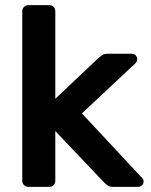

<svg xmlns="http://www.w3.org/2000/svg" viewBox="-20 -730 590 750"><path d="M91 0Q81 0 74 -7Q67 -14 67 -24V-686Q67 -696 74 -703Q81 -710 91 -710H172Q183 -710 189.5 -703Q196 -696 196 -686V-344L364 -503Q374 -511 380.5 -515.5Q387 -520 401 -520H494Q504 -520 510 -514Q516 -508 516 -498Q516 -488 506 -480L300 -287L531 -39Q541 -30 541 -22Q541 -12 534.5 -6Q528 0 519 0H424Q409 0 402 -4.5Q395 -9 387 -17L196 -218V-24Q196 -14 189.5 -7Q183 0 172 0Z"/></svg>

Font: Rubik Medium
Style: Regular
Weight: 500
Designer: Hubert and Fischer
Foundry: Hubert and Fischer
Version: Version 2.300; ttfautohint (v1.8.4.7-5d5b);gftools[0.9.30]